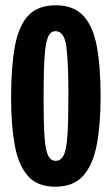

<svg xmlns="http://www.w3.org/2000/svg" viewBox="-20 -693 423 727"><path d="M189 14Q121 14 85 -27.5Q49 -69 35.5 -144.5Q22 -220 22 -323Q22 -441 36.5 -518.5Q51 -596 87.5 -634.5Q124 -673 191 -673Q258 -673 295 -634Q332 -595 346.5 -518Q361 -441 361 -327Q361 -222 346.5 -145.5Q332 -69 295 -27.5Q258 14 189 14ZM191 -84Q211 -84 221.5 -106Q232 -128 235.5 -183.5Q239 -239 239 -338Q239 -454 231.5 -514.5Q224 -575 190 -575Q171 -575 161.5 -552Q152 -529 148.5 -473.5Q145 -418 145 -322Q145 -228 148.5 -176.5Q152 -125 162 -104.5Q172 -84 191 -84Z"/></svg>

Font: Bricolage Grotesque 96pt Condensed SemiBold
Style: Regular
Weight: 600
Width: 3
Designer: Mathieu Triay
Foundry: Atelier Triay
Version: Version 1.001; ttfautohint (v1.8.4.7-5d5b);gftools[0.9.33.de